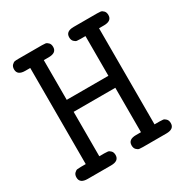

<svg xmlns="http://www.w3.org/2000/svg" viewBox="-145 -729 815 846"><g transform="rotate(-30 262.5 -305.5)"><path d="M22 -30Q22 -44 29.5 -51.5Q37 -59 43.5 -60Q50 -61 62 -61H87V-550H62Q22 -550 22 -580Q22 -594 29.5 -601.5Q37 -609 43.5 -610Q50 -611 62 -611H181Q193 -611 199.5 -610Q206 -609 213.5 -601.5Q221 -594 221 -580Q221 -550 181 -550H156V-348H368V-550H343Q331 -550 324.5 -551Q318 -552 310.5 -559.5Q303 -567 303 -581Q303 -611 343 -611H462Q474 -611 480.5 -610Q487 -609 494.5 -601.5Q502 -594 502 -580Q502 -550 462 -550H437V-61H462Q474 -61 480.5 -60Q487 -59 494.5 -51.5Q502 -44 502 -30Q502 0 462 0H343Q331 0 324.5 -1Q318 -2 310.5 -9.5Q303 -17 303 -31Q303 -61 343 -61H368V-287H156V-61H181Q193 -61 199.5 -60Q206 -59 213.5 -51.5Q221 -44 221 -30Q221 0 181 0H62Q22 0 22 -30Z"/></g></svg>

Font: CMU Typewriter Text
Style: Regular
Weight: 500
Monospace: yes
Version: Version 0.7.0